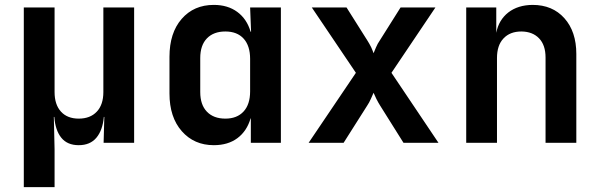

<svg xmlns="http://www.w3.org/2000/svg" viewBox="-20 -580 2436 780"><path d="M76.7 180.2V-549.8H201.7V-206.1Q201.7 -155.3 227.5 -126.7Q253.4 -98.1 299.8 -98.1Q346.7 -98.1 373.3 -126.5Q399.9 -154.8 399.9 -206.1V-549.8H524.9V0H400.9L403.8 -105H401.9Q397 -50.8 371.6 -20.5Q346.2 9.8 299.8 9.8Q253.4 9.8 229 -20.5Q204.6 -50.8 200.7 -105H198.7L201.7 25.9V180.2Z M848.6 9.8Q768.6 9.8 718.5 -47.1Q668.5 -104 668.5 -200.2V-349.1Q668.5 -446.3 718 -503.2Q767.6 -560.1 848.6 -560.1Q905.3 -560.1 944.1 -531.5Q982.9 -502.9 998 -451.2H1000L996.1 -549.8H1121.1V0H999V-99.1H998Q982.9 -47.4 944.6 -18.8Q906.2 9.8 848.6 9.8ZM895.5 -98.1Q942.9 -98.1 969.5 -127Q996.1 -155.8 996.1 -209V-340.8Q996.1 -394 969.7 -423.1Q943.4 -452.1 895.5 -452.1Q847.7 -452.1 820.6 -424.1Q793.5 -396 793.5 -344.2V-206.1Q793.5 -154.3 820.6 -126.2Q847.7 -98.1 895.5 -98.1Z M1233.9 0 1425.8 -284.2 1246.6 -549.8H1387.7L1472.7 -415Q1480.5 -402.8 1487.8 -388.2Q1494.6 -373 1497.6 -363.8Q1501 -372.6 1507.8 -388.2Q1514.2 -403.3 1522.5 -415L1607.4 -549.8H1749L1570.3 -284.2L1761.2 0H1619.1L1524.4 -150.9Q1516.6 -163.1 1508.8 -178.7Q1501.5 -194.3 1497.6 -203.1Q1493.7 -194.3 1486.8 -178.7Q1480 -163.1 1471.7 -150.9L1376 0Z M1874 0V-549.8H1996.1V-446.8Q2005.9 -498.5 2044.9 -529.3Q2084 -559.6 2143.6 -560.1Q2224.6 -560.1 2272.9 -505.9Q2321.3 -451.7 2321.3 -360.8V0H2196.3V-346.2Q2196.3 -397 2169.9 -424.3Q2143.6 -451.7 2098.1 -452.1Q2051.8 -452.1 2025.4 -423.8Q1999 -396 1999 -344.2V0Z"/></svg>

Font: UDEV Gothic 35
Style: Bold
Weight: 700
Version: v2.1.0; ttfautohint (v1.8.4.7-5d5b-dirty) -l 6 -r 45 -G 200 